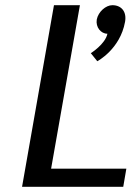

<svg xmlns="http://www.w3.org/2000/svg" viewBox="-20 -720 530 740"><path d="M353 -645C348 -615 369 -590 394 -590C386 -550 330 -515 330 -515L355 -484C355 -484 443 -530 462 -636C469 -675 448 -700 413 -700C388 -700 359 -675 353 -645ZM188 -700 65 0H455L467 -70H177L288 -700Z"/></svg>

Font: Scada
Style: Italic
Weight: 400
Designer: Jovanny Lemonad
Foundry: Jovanny Lemonad
Version: Version 3.005